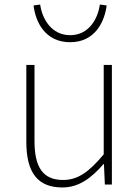

<svg xmlns="http://www.w3.org/2000/svg" viewBox="-20 -813 617 846"><path d="M255 13C328 13 383 -29 436 -90H438L442 0H473V-527H437V-133C372 -55 323 -20 258 -20C169 -20 132 -76 132 -192V-527H96V-188C96 -51 147 13 255 13ZM289 -627C400 -627 441 -719 450 -789L420 -793C411 -729 371 -658 289 -658C207 -658 166 -729 157 -793L128 -789C136 -719 177 -627 289 -627Z"/></svg>

Font: Source Han Sans CN ExtraLight
Style: Regular
Weight: 250
Designer: Ryoko NISHIZUKA (kana & ideographs); Paul D. Hunt (Latin, Greek & Cyrillic); Wenlong ZHANG (bopomofo); Sandoll Communica
Foundry: Adobe Systems Incorporated
Version: Version 1.004;PS 1.004;hotconv 16.6.51;makeotf.lib2.5.65220